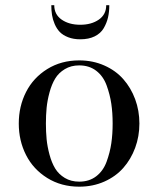

<svg xmlns="http://www.w3.org/2000/svg" viewBox="-20 -699 601 729"><path d="M186 -679.2Q186 -644 214.1 -624.5Q242.2 -605 284.7 -605Q327.1 -605 355.2 -624.5Q383.3 -644 383.3 -679.2H395Q395 -653.8 390.1 -632.8Q385.3 -611.8 373.8 -592Q362.3 -572.3 339.6 -561Q316.9 -549.8 284.7 -549.8Q258.8 -549.8 238.8 -557.6Q218.8 -565.4 207 -577.6Q195.3 -589.8 187.7 -607.4Q180.2 -625 177.5 -642.1Q174.8 -659.2 174.8 -679.2ZM280.8 -469.7Q332.5 -469.7 376 -450.4Q419.4 -431.2 448.2 -398.4Q477.1 -365.7 493.2 -322.3Q509.3 -278.8 509.3 -230Q509.3 -181.2 493.2 -137.7Q477.1 -94.2 448.2 -61.5Q419.4 -28.8 376 -9.5Q332.5 9.8 280.8 9.8Q212.4 9.8 159.4 -23.2Q106.4 -56.2 78.9 -110.4Q51.3 -164.6 51.3 -230Q51.3 -295.4 78.9 -349.6Q106.4 -403.8 159.4 -436.8Q212.4 -469.7 280.8 -469.7ZM280.8 -9.3Q318.8 -9.3 345.5 -29.8Q372.1 -50.3 384.8 -85.2Q397.5 -120.1 402.6 -154.8Q407.7 -189.5 407.7 -230Q407.7 -270.5 402.6 -305.2Q397.5 -339.8 384.8 -374.8Q372.1 -409.7 345.5 -430.2Q318.8 -450.7 280.8 -450.7Q249.5 -450.7 226.1 -436.5Q202.6 -422.4 189.5 -400.6Q176.3 -378.9 168 -348.1Q159.7 -317.4 157 -289.6Q154.3 -261.7 154.3 -230Q154.3 -198.2 157 -170.4Q159.7 -142.6 168 -111.8Q176.3 -81.1 189.5 -59.3Q202.6 -37.6 226.1 -23.4Q249.5 -9.3 280.8 -9.3Z"/></svg>

Font: Bodoni* 11pt
Style: Regular
Weight: 400
Version: Version 2.3